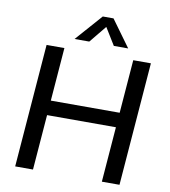

<svg xmlns="http://www.w3.org/2000/svg" viewBox="-98 -1010 966 1093"><g transform="rotate(10 385.0 -463.5)"><path d="M565 0 621 -712H723L667 0ZM64 0 120 -712H223L167 0ZM131 -319 138 -404H657L649 -319ZM356 -773H271L407 -927H469L581 -773H498L437 -872Z"/></g></svg>

Font: Muli SemiBold
Style: Italic
Weight: 600
Italic angle: -4.541°
Designer: Vernon Adams
Foundry: Vernon Adams
Version: Version 2.100; ttfautohint (v1.8.1.43-b0c9)